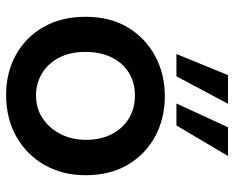

<svg xmlns="http://www.w3.org/2000/svg" viewBox="-89 -666 767 629"><g transform="rotate(90 294.5 -351.5)"><path d="M291 12Q218 12 160 -20Q102 -52 68.5 -110.5Q35 -169 35 -248Q35 -329 70 -387Q105 -445 164 -476.5Q223 -508 295 -508Q368 -508 426.5 -476.5Q485 -445 519.5 -387Q554 -329 554 -248Q554 -173 520.5 -114Q487 -55 427.5 -21.5Q368 12 291 12ZM292 -86Q335 -86 367.5 -107.5Q400 -129 419 -166Q438 -203 438 -250Q438 -299 419 -335Q400 -371 367.5 -390.5Q335 -410 293 -410Q249 -410 216.5 -389Q184 -368 167 -331.5Q150 -295 150 -248Q150 -197 169.5 -160.5Q189 -124 221.5 -105Q254 -86 292 -86ZM319 -546 397 -715H491L391 -546ZM157 -546 226 -715H320L230 -546Z"/></g></svg>

Font: Rethink Sans SemiBold
Style: Regular
Weight: 600
Designer: The Rethink Sans project authors (Hans Thiessen). DM Sans designed by Colophon Foundry.
Foundry: Rethink Communications LLC
Version: Version 1.001